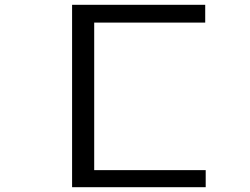

<svg xmlns="http://www.w3.org/2000/svg" viewBox="-20 -690 1040 799"><path d="M280 89V-670H834V-596H372V18H836V89Z"/></svg>

Font: Inconsolata UltraExpanded
Style: Regular
Weight: 400
Width: 9
Monospace: yes
Designer: Raph Levien, Cyreal, Brenton Simpson
Foundry: Raph Levien, Cyreal, Google
Version: Version 3.000; ttfautohint (v1.8.2.53-6de2)